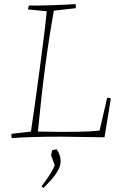

<svg xmlns="http://www.w3.org/2000/svg" viewBox="-20 -667 592 937"><path d="M37 7Q37 6 36 -2Q35 -10 36 -14L131 -25Q146 -123 174.5 -336Q203 -549 208 -612L117 -621Q117 -624 117.5 -627.5Q118 -631 119.5 -634.5Q121 -638 121 -640Q215 -639 349 -647Q350 -642 350 -627Q332 -625 243 -615Q198 -370 165 -25Q392 -20 466 -30L503 -190Q515 -190 521 -186L490 3Q292 0 279 0Q124 0 37 7ZM192 250Q190 249 186.5 246Q183 243 183 242Q236 172 247 139L229 90Q230 87 232 78.5Q234 70 234 67Q249 62 257 62Q276 90 276 122Q276 170 192 250Z"/></svg>

Font: Albura ExtraLight
Style: Italic
Weight: 156
Italic angle: -7°
Designer: Mercedes Jáuregui
Foundry: Omnibus-Type Team
Version: Version 1.000